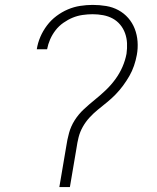

<svg xmlns="http://www.w3.org/2000/svg" viewBox="-20 -763 640 783"><path d="M222 0 250 -165Q254 -193 261.5 -220.5Q269 -248 284.5 -272.5Q300 -297 322 -317.5Q344 -338 367 -356.5Q390 -375 411.5 -395.5Q433 -416 450.5 -440Q468 -464 479.5 -490.5Q491 -517 496 -544Q499 -566 498 -587Q497 -608 490 -627.5Q483 -647 470 -662.5Q457 -678 439.5 -687.5Q422 -697 401 -701Q380 -705 358 -705Q338 -705 317 -702Q296 -699 276.5 -691Q257 -683 238.5 -670Q220 -657 206.5 -639.5Q193 -622 184.5 -602.5Q176 -583 172 -562H130Q134 -588 144.5 -612.5Q155 -637 171.5 -659Q188 -681 210 -697.5Q232 -714 256.5 -724.5Q281 -735 307 -739Q333 -743 358 -743Q386 -743 413 -738.5Q440 -734 463 -721.5Q486 -709 503 -689.5Q520 -670 529.5 -645.5Q539 -621 541 -593.5Q543 -566 538 -539Q534 -517 526.5 -495Q519 -473 507.5 -453Q496 -433 482 -414Q468 -395 451.5 -378Q435 -361 416.5 -346Q398 -331 379.5 -316Q361 -301 345 -283.5Q329 -266 317.5 -245.5Q306 -225 300.5 -203Q295 -181 292 -159L265 0Z"/></svg>

Font: Iosevka Curly XLtExObl
Style: Regular
Weight: 200
Width: 7
Italic angle: -9°
Monospace: yes
Designer: Belleve Invis
Foundry: Belleve Invis
Version: Version 11.0.1; ttfautohint (v1.8.3)